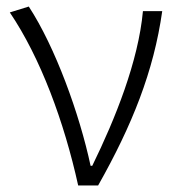

<svg xmlns="http://www.w3.org/2000/svg" viewBox="-20 -567 539 587"><path d="M219 0H280C384 -184 450 -349 476 -533H417C403 -380 333 -205 262 -60H257C223 -219 149 -423 68 -547L10 -529C104 -390 176 -195 219 0Z"/></svg>

Font: Noto Sans T Chinese Light
Style: Regular
Weight: 300
Designer: Ryoko NISHIZUKA (kana & ideographs); Paul D. Hunt (Latin, Greek & Cyrillic); Wenlong ZHANG (bopomofo); Sandoll Communica
Foundry: Adobe Systems Incorporated
Version: Version 1.000;PS 1;hotconv 1.0.78;makeotf.lib2.5.61930